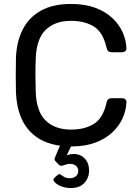

<svg xmlns="http://www.w3.org/2000/svg" viewBox="-20 -730 706 970"><path d="M335.1 220Q307.5 219.2 285.9 209.9Q264.3 200.6 254.9 188.6Q245.5 176.6 254.1 169L269.4 155.1Q278.4 147.1 285.2 151.4Q292 155.8 303 163Q314.1 170.3 335.1 170.3Q351.6 170.3 363.4 160.3Q375.3 150.4 375.3 133.3Q375.3 116.9 363.5 107.4Q351.7 97.9 335.1 97.9Q320.4 97.9 310 102Q299.6 106.1 291.8 107.4Q284.1 108.7 276.2 101.1L259.3 83.4Q253.9 77.2 256.6 69.2Q259.2 61.1 263 52.8L283 6Q209.7 -4.4 161.5 -39.8Q113.3 -75.2 88.5 -131.7Q63.8 -188.2 60.6 -261Q59.6 -302 59.6 -349Q59.6 -396 60.6 -439Q63.8 -519.8 94.8 -581Q125.9 -642.2 186.6 -676.1Q247.3 -710 338.7 -710Q408.4 -710 460.2 -691Q511.9 -672.1 546.5 -639.8Q581.1 -607.6 599.1 -568.1Q617 -528.5 618.8 -486.5Q619.6 -477.5 613.1 -471.8Q606.6 -466.1 597.6 -466.1H543.1Q533.6 -466.1 527.3 -471Q521.1 -475.9 518.3 -488.6Q500.8 -566.9 454.6 -595.8Q408.4 -624.7 338.5 -624.7Q258.4 -624.7 211.2 -579.6Q164.1 -534.4 160.5 -434Q157.5 -352 160.5 -266Q164.1 -165.6 211.2 -120.4Q258.4 -75.3 338.5 -75.3Q408.4 -75.3 454.7 -104.4Q501 -133.4 518.3 -211.4Q520.9 -224.3 527.3 -229.1Q533.6 -233.9 543.1 -233.9H597.6Q606.6 -233.9 613.1 -228.2Q619.6 -222.5 618.8 -213.5Q617 -171.5 599.1 -131.9Q581.1 -92.4 546.5 -60.2Q511.9 -27.9 460.2 -9Q408.4 10 338.7 10L316.6 55.6Q322.6 51.9 333.1 50Q343.6 48.1 353.1 48.1Q387.1 48.1 408.6 71.5Q430.1 94.9 430.1 131.6Q430.1 168.4 405.9 194.6Q381.7 220.8 335.1 220Z"/></svg>

Font: Rubik Light
Style: Regular
Weight: 300
Designer: Hubert and Fischer
Foundry: Hubert and Fischer
Version: Version 2.300;gftools[0.9.30]